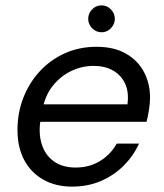

<svg xmlns="http://www.w3.org/2000/svg" viewBox="-20 -682 611 714"><path d="M248 12Q187 12 141 -14Q95 -40 70 -87Q45 -134 45 -198Q45 -263 67 -319Q89 -375 128.5 -417.5Q168 -460 221.5 -484Q275 -508 339 -508Q404 -508 448.5 -482.5Q493 -457 515.5 -414Q538 -371 538 -319Q538 -299 534 -273.5Q530 -248 525 -229H111L122 -294H454Q460 -340 445 -371.5Q430 -403 400 -420Q370 -437 328 -437Q285 -437 245 -418Q205 -399 176 -362.5Q147 -326 137 -271L132 -243Q122 -190 134.5 -148Q147 -106 179.5 -82.5Q212 -59 261 -59Q313 -59 352.5 -83.5Q392 -108 414 -148H497Q476 -102 440 -66Q404 -30 355.5 -9Q307 12 248 12ZM358 -562Q337 -562 322.5 -577Q308 -592 308 -612Q308 -632 322.5 -647Q337 -662 357 -662Q378 -662 392.5 -647Q407 -632 407 -612Q407 -592 392.5 -577Q378 -562 358 -562Z"/></svg>

Font: DM Sans 24pt
Style: Italic
Weight: 400
Italic angle: -10°
Designer: Colophon Foundry, Jonny Pinhorn
Foundry: Colophon Foundry
Version: Version 4.004;gftools[0.9.30]